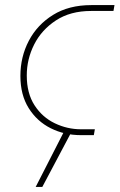

<svg xmlns="http://www.w3.org/2000/svg" viewBox="-20 -530 469 753"><path d="M297 0Q233 0 179 -27Q125 -54 92.5 -106Q60 -158 60 -232Q60 -307 93 -370Q126 -433 188 -471.5Q250 -510 338 -510H429L425 -487H337Q256 -487 199.5 -450Q143 -413 114 -355.5Q85 -298 85 -234Q85 -164 115.5 -117Q146 -70 195 -46.5Q244 -23 298 -23H352L348 0ZM120 203 231 -14H261L146 203Z"/></svg>

Font: MuseoModerno Thin Thin
Style: Italic
Weight: 250
Italic angle: -9°
Version: Version 1.003